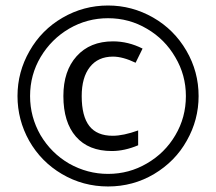

<svg xmlns="http://www.w3.org/2000/svg" viewBox="-20 -672 789 701"><path d="M86.4 -158.2Q43.9 -234.4 43.9 -321.3Q43.9 -409.2 87.9 -485.8Q131.8 -563 208.5 -607.4Q285.2 -651.9 374.5 -651.9Q461.9 -651.9 539.1 -607.9Q615.7 -564 660.6 -486.8Q705.1 -410.2 705.1 -321.3Q705.1 -234.4 662.1 -158.7Q620.1 -83 542.5 -36.6Q465.8 8.8 374.5 8.8Q283.2 8.8 206.1 -36.6Q129.9 -81.5 86.4 -158.2ZM128.4 -463.9Q89.8 -398.9 89.8 -321.3Q89.8 -245.1 127.9 -178.7Q167 -112.8 232.4 -74.7Q299.3 -37.1 374.5 -37.1Q451.2 -37.1 516.1 -75.2Q582 -113.3 620.1 -178.2Q658.7 -243.2 658.7 -321.3Q658.7 -397.9 620.1 -462.9Q582 -528.8 516.6 -566.9Q451.7 -605.5 374.5 -605.5Q297.9 -605.5 232.4 -567.4Q167.5 -529.3 128.4 -463.9ZM475.1 -442.9Q428.2 -465.3 392.6 -465.3Q337.9 -465.3 308.1 -427.2Q278.3 -389.2 278.3 -321.3Q278.3 -247.6 306.2 -211.9Q334 -176.3 391.6 -176.3Q430.2 -176.3 484.4 -195.8V-141.6Q434.6 -120.6 388.2 -120.6Q303.2 -120.6 257.3 -173.1Q211.4 -225.6 211.4 -321.3Q211.4 -413.1 259.8 -466.8Q308.6 -521 392.6 -521Q448.2 -521 500.5 -494.6Z"/></svg>

Font: Khula Regular
Style: Regular
Weight: 400
Designer: Erin McLaughlin, Steve Matteson
Version: Version 1.000;PS 1.0;hotconv 1.0.72;makeotf.lib2.5.5900